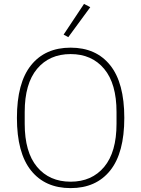

<svg xmlns="http://www.w3.org/2000/svg" viewBox="-20 -955 726 987"><path d="M343 12Q212 12 139.5 -78.5Q67 -169 67 -349Q67 -529 139.5 -619.5Q212 -710 343 -710Q474 -710 546.5 -619.5Q619 -529 619 -349Q619 -169 546.5 -78.5Q474 12 343 12ZM343 -21Q452 -21 515.5 -97Q579 -173 579 -319V-379Q579 -525 515.5 -601Q452 -677 343 -677Q234 -677 170.5 -601Q107 -525 107 -379V-319Q107 -173 170.5 -97Q234 -21 343 -21ZM331 -764 307 -777 412 -935 444 -918Z"/></svg>

Font: IBM Plex Sans Hebrew ExtLt
Style: Regular
Weight: 200
Designer: Mike Abbink, Paul van der Laan, Pieter van Rosmalen, Yanek Iontef
Foundry: Bold Monday
Version: Version 1.3